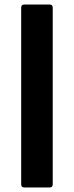

<svg xmlns="http://www.w3.org/2000/svg" viewBox="-20 -795 328 852"><path d="M88 37Q74 37 74 23V-761Q74 -775 88 -775H200Q214 -775 214 -761V23Q214 37 200 37Z"/></svg>

Font: LINE Seed JP_TTF Bold
Style: Regular
Weight: 700
Designer: LINE & Fontrix & Fontworks
Version: Version 1.009